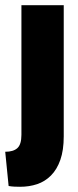

<svg xmlns="http://www.w3.org/2000/svg" viewBox="-39 -548 299 735"><path d="M38 167Q27 167 16 166.5Q5 166 -6 164L-19 33Q12 33 27.5 19Q43 5 43 -32V-528H205V-26Q205 27 192 64Q179 101 156 124Q133 147 103 157Q73 167 38 167Z"/></svg>

Font: Bricolage Grotesque 72pt SemiCondensed ExtraBold
Style: Regular
Weight: 800
Width: 4
Designer: Mathieu Triay
Foundry: Atelier Triay
Version: Version 1.001;gftools[0.9.33.dev8+g029e19f]